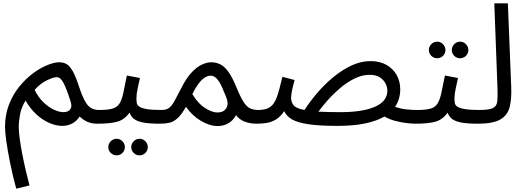

<svg xmlns="http://www.w3.org/2000/svg" viewBox="-20 -734 3135 1147"><path d="M77 393Q56 316 41 242.5Q26 169 18 111Q10 53 10 25Q10 -49 34 -110Q58 -171 96 -217.5Q134 -264 178 -296.5Q222 -329 263.5 -345.5Q305 -362 334 -362Q359 -362 378 -351Q397 -340 415 -308Q433 -276 453 -214Q472 -157 489 -127.5Q506 -98 526 -87.5Q546 -77 572 -77Q593 -77 602.5 -65.5Q612 -54 612 -38Q612 -22 598 -8.5Q584 5 562 5Q527 5 501.5 -6.5Q476 -18 456 -38Q437 -9 410 4.5Q383 18 352 18Q315 18 274.5 0.5Q234 -17 197 -51Q160 -85 133 -133Q108 -95 100 -51.5Q92 -8 92 25Q92 53 98 96.5Q104 140 113.5 189Q123 238 134.5 286.5Q146 335 156 374ZM360 -64Q386 -64 399 -80Q412 -96 402 -127Q379 -200 360.5 -236.5Q342 -273 320 -273Q298 -273 258.5 -253.5Q219 -234 187 -197Q209 -152 240.5 -122Q272 -92 303.5 -78Q335 -64 360 -64Z M562 5 572 -77Q622 -77 650 -84.5Q678 -92 692.5 -113.5Q707 -135 716 -176Q725 -217 738 -283L816 -268Q810 -241 802.5 -206Q795 -171 795 -147Q795 -132 797 -119Q799 -106 812 -97Q825 -88 856 -82.5Q887 -77 945 -77Q966 -77 975.5 -65.5Q985 -54 985 -38Q985 -22 971 -8.5Q957 5 935 5Q870 5 833.5 -2.5Q797 -10 779.5 -24.5Q762 -39 754 -61Q725 -20 682.5 -7.5Q640 5 562 5ZM814 194Q793 194 778.5 179.5Q764 165 764 145Q764 125 778.5 110Q793 95 814 95Q834 95 848.5 110Q863 125 863 145Q863 165 848.5 179.5Q834 194 814 194ZM677 194Q656 194 641.5 179.5Q627 165 627 145Q627 125 641.5 110Q656 95 677 95Q697 95 711.5 110Q726 125 726 145Q726 165 711.5 179.5Q697 194 677 194Z M935 5 945 -77Q973 -77 989.5 -89Q1006 -101 1021.5 -129Q1037 -157 1061 -204Q1093 -268 1125.5 -302Q1158 -336 1188 -349Q1218 -362 1241 -362Q1274 -362 1300 -347.5Q1326 -333 1349 -298.5Q1372 -264 1396 -204Q1419 -149 1437.5 -121.5Q1456 -94 1476.5 -85.5Q1497 -77 1523 -77Q1544 -77 1553.5 -65.5Q1563 -54 1563 -38Q1563 -22 1549 -8.5Q1535 5 1513 5Q1474 5 1441.5 -7.5Q1409 -20 1390 -46Q1371 -12 1342.5 3.5Q1314 19 1281 19Q1232 19 1179.5 -12.5Q1127 -44 1091 -96Q1065 -50 1041.5 -28.5Q1018 -7 993 -1Q968 5 935 5ZM1129 -172Q1163 -115 1205 -88.5Q1247 -62 1280 -62Q1315 -62 1331.5 -87Q1348 -112 1330 -157Q1318 -187 1305 -216Q1292 -245 1275 -264Q1258 -283 1235 -282Q1213 -281 1187 -258Q1161 -235 1129 -172Z M1997 18Q1890 18 1824.5 8.5Q1759 -1 1725 -20.5Q1691 -40 1678 -70Q1654 -35 1627.5 -19.5Q1601 -4 1572.5 0.5Q1544 5 1513 5L1523 -77Q1570 -77 1595 -95.5Q1620 -114 1635 -157Q1650 -200 1667 -275L1740 -256Q1730 -221 1724.5 -193Q1719 -165 1719 -151Q1719 -123 1734.5 -104.5Q1750 -86 1799 -77Q1831 -127 1875 -178.5Q1919 -230 1971 -273Q2023 -316 2079.5 -342.5Q2136 -369 2194 -369Q2249 -369 2288.5 -346.5Q2328 -324 2349.5 -286Q2371 -248 2371 -200Q2371 -172 2363.5 -145.5Q2356 -119 2340 -96Q2373 -84 2407.5 -80.5Q2442 -77 2472 -77Q2493 -77 2502.5 -65.5Q2512 -54 2512 -38Q2512 -22 2498 -8.5Q2484 5 2462 5Q2440 5 2407.5 1Q2375 -3 2340.5 -12Q2306 -21 2277 -38Q2232 -12 2163.5 3Q2095 18 1997 18ZM2188 -287Q2143 -287 2097.5 -264.5Q2052 -242 2011 -207Q1970 -172 1937 -134.5Q1904 -97 1882 -67Q1935 -64 2015 -64Q2147 -64 2220.5 -96.5Q2294 -129 2294 -192Q2294 -214 2283 -235.5Q2272 -257 2249 -272Q2226 -287 2188 -287Z M2729 -386Q2708 -386 2693.5 -400.5Q2679 -415 2679 -435Q2679 -455 2693.5 -470Q2708 -485 2729 -485Q2749 -485 2763.5 -470Q2778 -455 2778 -435Q2778 -415 2763.5 -400.5Q2749 -386 2729 -386ZM2592 -386Q2571 -386 2556.5 -400.5Q2542 -415 2542 -435Q2542 -455 2556.5 -470Q2571 -485 2592 -485Q2612 -485 2626.5 -470Q2641 -455 2641 -435Q2641 -415 2626.5 -400.5Q2612 -386 2592 -386ZM2462 5 2472 -77Q2522 -77 2550 -84.5Q2578 -92 2592.5 -113.5Q2607 -135 2616 -176Q2625 -217 2638 -283L2716 -268Q2710 -241 2702.5 -206Q2695 -171 2695 -147Q2695 -132 2697 -119Q2699 -106 2712 -97Q2725 -88 2756 -82.5Q2787 -77 2845 -77Q2866 -77 2875.5 -65.5Q2885 -54 2885 -38Q2885 -22 2871 -8.5Q2857 5 2835 5Q2770 5 2733.5 -2.5Q2697 -10 2679.5 -24.5Q2662 -39 2654 -61Q2625 -20 2582.5 -7.5Q2540 5 2462 5Z M2835 5 2844 -77Q2901 -77 2924 -88Q2947 -99 2950.5 -127Q2954 -155 2952 -205L2933 -714H3014L3034 -214Q3037 -143 3024.5 -94Q3012 -45 2968.5 -20Q2925 5 2835 5Z"/></svg>

Font: Go Noto Current
Style: Regular
Weight: 400
Designer: Monotype Design Team
Foundry: Monotype Imaging Inc.
Version: Version 2.007; ttfautohint (v1.8) -l 8 -r 50 -G 200 -x 14 -D